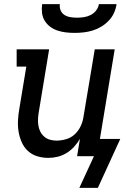

<svg xmlns="http://www.w3.org/2000/svg" viewBox="-20 -760 640 934"><path d="M343 -600Q321 -600 300 -602.5Q279 -605 259.5 -611.5Q240 -618 224 -630Q208 -642 197.5 -659Q187 -676 184.5 -697Q182 -718 185 -740H271Q269 -724 275 -709.5Q281 -695 294 -687Q307 -679 323 -676.5Q339 -674 355 -674Q371 -674 388 -676.5Q405 -679 421 -687Q437 -695 448 -709.5Q459 -724 461 -740H547Q544 -718 534.5 -697Q525 -676 508.5 -659Q492 -642 472 -630Q452 -618 430.5 -611.5Q409 -605 387 -602.5Q365 -600 343 -600ZM366 154 437 0H355L369 -85Q357 -64 340.5 -46Q324 -28 303.5 -15.5Q283 -3 260.5 2.5Q238 8 215 8Q187 8 161 0Q135 -8 116 -25.5Q97 -43 86 -67.5Q75 -92 70.5 -119Q66 -146 67.5 -174.5Q69 -203 74 -231L108 -436H61V-520H219L169 -217Q166 -200 165 -183.5Q164 -167 166.5 -150.5Q169 -134 176 -120Q183 -106 195 -95.5Q207 -85 222.5 -80.5Q238 -76 255 -76Q278 -76 302 -83Q326 -90 344 -107Q362 -124 372.5 -146.5Q383 -169 386 -191L441 -520H538L466 -84H565L456 154Z"/></svg>

Font: Iosevka HT Medium Extended
Style: Italic
Weight: 500
Width: 7
Italic angle: -9°
Monospace: yes
Designer: Belleve Invis
Foundry: Belleve Invis
Version: Version 32.3.0; ttfautohint (v1.8.4)